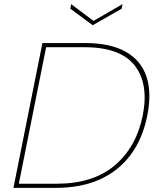

<svg xmlns="http://www.w3.org/2000/svg" viewBox="-20 -908 759 928"><path d="M390 -700Q512 -700 586.5 -658.5Q661 -617 687.5 -539Q714 -461 692 -350Q670 -239 612.5 -161Q555 -83 464 -41.5Q373 0 250 0H45L185 -700ZM254 -20Q430 -20 534.5 -108.5Q639 -197 670 -350Q700 -503 631 -591.5Q562 -680 386 -680H203L71 -20ZM572 -888 568 -866 428 -786 320 -866 324 -888 432 -807Z"/></svg>

Font: Albert Sans Thin
Style: Italic
Weight: 250
Italic angle: -11.25°
Designer: Andreas Rasmussen
Foundry: a.Foundry
Version: Version 1.025